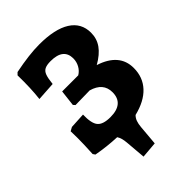

<svg xmlns="http://www.w3.org/2000/svg" viewBox="-242 -759 1056 1056"><g transform="rotate(-45 285.5 -231.0)"><path d="M366 -3Q354 9 348 25.5Q342 42 340 66L330 182L235 190L225 71Q222 33 208 12Q132 9 56 -5L47 -18Q51 -89 51 -139Q51 -176 50 -192L72 -204L163 -209Q161 -142 182 -117Q203 -92 260 -92Q312 -92 338.5 -114.5Q365 -137 365 -181Q365 -254 283 -277L171 -275L161 -286L172 -380H297Q319 -393 331.5 -416Q344 -439 344 -465Q344 -543 245 -543Q215 -543 199 -535Q183 -527 175.5 -506.5Q168 -486 164 -446L54 -439Q63 -513 61 -616L74 -629Q188 -652 265 -652Q386 -652 449.5 -612Q513 -572 513 -496Q513 -450 487.5 -414Q462 -378 409 -348Q542 -305 542 -193Q542 -121 497 -72.5Q452 -24 366 -3Z"/></g></svg>

Font: Alegreya ExtraBold
Style: Regular
Weight: 800
Designer: Juan Pablo del Peral
Foundry: Huerta Tipografica
Version: Version 2.007; ttfautohint (v1.6)